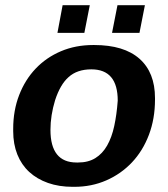

<svg xmlns="http://www.w3.org/2000/svg" viewBox="-20 -712 651 742"><path d="M579 -327Q579 -253 555.5 -191Q532 -129 490 -84.5Q448 -40 391 -15Q334 10 267 10H261Q208 10 165.5 -5Q123 -20 93 -47.5Q63 -75 47 -115Q31 -155 31 -205V-214Q31 -285 54 -344.5Q77 -404 118 -447Q159 -490 215.5 -514Q272 -538 340 -538H344Q459 -538 519 -485Q579 -432 579 -333ZM435 -323Q435 -444 333 -444Q278 -444 245 -414Q213 -386 193 -325Q175 -266 175 -210Q175 -84 276 -84H282Q321 -84 348.5 -101Q376 -118 394 -149.5Q412 -181 421.5 -225Q431 -269 435 -323ZM413 -585 434 -692H540L519 -585ZM202 -585 222 -692H327L306 -585Z"/></svg>

Font: Libra Sans Modern
Style: Bold Italic
Weight: 700
Italic angle: -12°
Foundry: Stefan Peev, Context Ltd
Version: Version 1.000